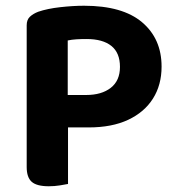

<svg xmlns="http://www.w3.org/2000/svg" viewBox="-20 -642 616 669"><path d="M216 -311H280Q334 -311 366 -336Q398 -361 398 -409Q398 -458 368 -482Q338 -506 282 -506Q262 -506 246 -505Q230 -504 216 -501ZM289 -198H73V-554Q73 -573 84 -583.5Q95 -594 113 -601Q145 -612 190 -617Q235 -622 273 -622Q407 -622 475 -564.5Q543 -507 543 -410Q543 -346 513 -298.5Q483 -251 426.5 -224.5Q370 -198 289 -198ZM73 -261H217V-1Q207 1 188.5 4Q170 7 150 7Q108 7 90.5 -8.5Q73 -24 73 -60Z"/></svg>

Font: BalooTamma2Bold
Style: Bold
Weight: 700
Designer: Divya Kowshik, Shuchita Grover and Ek Type
Foundry: Ek Type
Version: Version 1.700